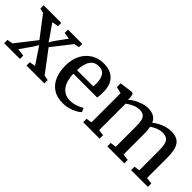

<svg xmlns="http://www.w3.org/2000/svg" viewBox="72 -1244 1933 1933"><g transform="rotate(45 1038.0 -277.5)"><path d="M69 -57.5 237.5 -273 70 -492.5 20 -504.5V-551H270.5V-504.5L202 -492.5L289.5 -366.5L318.5 -322L345 -366L437 -492.5L366 -504.5V-551H569.5V-504.5L514 -492.5L353.5 -288L527.5 -57L581 -47.5V0H326.5V-47.5L391 -57.5L303 -189L271.5 -235.5L244.5 -190L152 -57.5L233 -47.5V0H9V-47.5Z M852.5 11Q768.5 11 713.2 -25.5Q658 -62 630.8 -127Q603.5 -192 603.5 -276.5Q603.5 -342.5 623 -396Q642.5 -449.5 677.2 -487.5Q712 -525.5 759.5 -545.8Q807 -566 863.5 -566Q957.5 -566 1009.2 -514.8Q1061 -463.5 1063.5 -367.5Q1063.5 -337 1062.2 -314.5Q1061 -292 1057 -275.5H718.5Q719.5 -227.5 730.2 -187.8Q741 -148 762 -119.2Q783 -90.5 813.8 -74.8Q844.5 -59 885 -59Q926.5 -59 968.8 -73.8Q1011 -88.5 1034 -106.5L1053.5 -63Q1035.5 -44.5 1004 -27.8Q972.5 -11 933.2 0Q894 11 852.5 11ZM718.5 -326.5 950 -327.5Q951 -336.5 951.8 -348.8Q952.5 -361 952.5 -371Q952.5 -433 928.2 -472Q904 -511 846.5 -511Q820 -511 797.8 -501.5Q775.5 -492 758.5 -470.5Q741.5 -449 731.2 -413.5Q721 -378 718.5 -326.5Z M1133.5 0V-48.5L1193.5 -57.5V-472.5L1123.5 -490.5V-543.5L1267.5 -563L1284.5 -553.5L1293 -515.5L1292 -478.5Q1314 -499 1348.8 -518.5Q1383.5 -538 1422 -550.8Q1460.5 -563.5 1494 -563.5Q1547.5 -563.5 1580 -545Q1612.5 -526.5 1629.5 -487.5Q1648.5 -505 1680.8 -522.5Q1713 -540 1750.8 -551.8Q1788.5 -563.5 1825 -563.5Q1871 -563.5 1902 -550.2Q1933 -537 1951.2 -509.5Q1969.5 -482 1977.5 -439.5Q1985.5 -397 1985.5 -338V-57.5L2054.5 -48.5V0H1816V-48.5L1875.5 -57.5V-334.5Q1875.5 -387.5 1867.8 -422.5Q1860 -457.5 1837.8 -474.8Q1815.5 -492 1772.5 -492Q1748.5 -492 1724.5 -484.5Q1700.5 -477 1679 -466Q1657.5 -455 1642.5 -443Q1645.5 -429 1647.5 -412.2Q1649.5 -395.5 1650.2 -376.8Q1651 -358 1651 -337V-57.5L1719 -48.5V0H1477.5V-48.5L1540.5 -57.5V-337Q1540.5 -390 1533.8 -424.2Q1527 -458.5 1506.8 -475Q1486.5 -491.5 1445.5 -491.5Q1407 -491.5 1368.5 -473.2Q1330 -455 1303.5 -434V-57.5L1368 -48.5V0Z"/></g></svg>

Font: Merriweather 28pt Medium
Style: Regular
Weight: 500
Version: Version 2.100